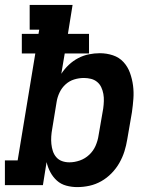

<svg xmlns="http://www.w3.org/2000/svg" viewBox="-24 -755 644 783"><path d="M291 8Q268 8 246 2Q224 -4 208 -18.5Q192 -33 181.5 -52.5Q171 -72 166 -94L151 0H-4V-101H48L120 -537H65V-617H133L136 -634H97V-735H272L253 -617H339V-537H240L226 -454Q239 -474 256.5 -490.5Q274 -507 295 -518Q316 -529 338.5 -533.5Q361 -538 383 -538Q411 -538 436.5 -529.5Q462 -521 479.5 -502Q497 -483 506 -458Q515 -433 518.5 -406.5Q522 -380 520 -352.5Q518 -325 514 -297L495 -187Q491 -162 483.5 -138Q476 -114 463 -91Q450 -68 431 -48.5Q412 -29 389 -16Q366 -3 341 2.5Q316 8 291 8ZM259 -93Q280 -93 301.5 -100.5Q323 -108 340 -124Q357 -140 366 -161Q375 -182 378 -203L397 -313Q399 -328 399.5 -343Q400 -358 397.5 -372Q395 -386 389 -399Q383 -412 372 -421Q361 -430 347 -433.5Q333 -437 318 -437Q298 -437 278.5 -431Q259 -425 243.5 -411Q228 -397 219 -378Q210 -359 207 -340L189 -230Q186 -214 185 -198.5Q184 -183 185.5 -168Q187 -153 191.5 -139Q196 -125 205.5 -114Q215 -103 229 -98Q243 -93 259 -93Z"/></svg>

Font: Iosevka Curly Slab Extended
Style: Bold Italic
Weight: 700
Width: 7
Italic angle: -9°
Monospace: yes
Designer: Belleve Invis
Foundry: Belleve Invis
Version: Version 11.0.0; ttfautohint (v1.8.3)